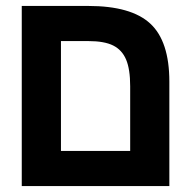

<svg xmlns="http://www.w3.org/2000/svg" viewBox="-20 -626 640 646"><path d="M549.8 0H53.2V-606H276.9Q421.4 -606 485.6 -546.6Q549.8 -487.3 549.8 -351.1ZM185.1 -487.8V-118.2H418V-335.9Q418 -393.1 404.3 -425.5Q390.6 -458 360.8 -472.9Q331.1 -487.8 276.9 -487.8Z"/></svg>

Font: Cousine
Style: Bold
Weight: 700
Monospace: yes
Designer: Steve Matteson
Foundry: Ascender Corporation
Version: Version 1.20